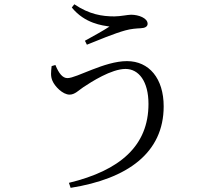

<svg xmlns="http://www.w3.org/2000/svg" viewBox="-20 -828 1040 911"><path d="M307 39.5 315.1 63.3C584.5 20.6 756.6 -102.4 756.6 -323.4C756.6 -455.9 687.3 -538 582.5 -538C474.9 -538 343.6 -457.4 300.1 -457.4C277.1 -457.4 259.4 -479.2 242.9 -519.6L225 -514.4C222 -486.6 219.3 -466.8 228.7 -444.9C239.7 -418.3 277.4 -379 310.2 -379C334.9 -379 353.1 -399.4 374.5 -413.7C413.2 -439.5 508.5 -500.9 575.6 -500.9C638.4 -500.9 684.5 -442 684.5 -334.7C684.5 -136.7 550.1 -19.2 307 39.5ZM382.9 -634.6 392.3 -615.9C441.1 -635.6 524.1 -670 574.3 -683.7C602.5 -691.7 630 -693.1 646.5 -693.9C668.1 -694.7 680.4 -701.8 680.4 -715.2C680.4 -742 638.2 -758.1 602.1 -758.1C585.5 -758.1 551.2 -750.2 522.4 -750.2C464.9 -750.2 403.6 -759.6 332.6 -807.7L320.7 -792.4C382.7 -715.9 466.6 -707.3 499.5 -702C470.7 -683 425.1 -657.8 382.9 -634.6Z"/></svg>

Font: Source Han Serif CN VF
Style: Regular
Weight: 250
Designer: Ryoko NISHIZUKA 西塚涼子 (kana & ideographs); Frank Grießhammer (Latin, Greek & Cyrillic); Wenlong ZHANG 张文龙 (bopomofo); San
Foundry: Adobe
Version: Version 2.002;hotconv 1.1.0;makeotfexe 2.6.0